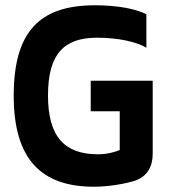

<svg xmlns="http://www.w3.org/2000/svg" viewBox="-20 -699 640 728"><path d="M535 -518V-645C496 -665 427 -679 340 -679C129 -679 32 -578 32 -336C32 -98 134 9 336 9C412 9 483 -10 498 -16C537 -32 559 -66 559 -115V-393H324V-277H434V-130C413 -122 387 -114 352 -114C226 -114 162 -179 162 -337C162 -494 222 -556 348 -556C427 -556 497 -541 535 -518Z"/></svg>

Font: LT Wave Mono Bold
Style: Regular
Weight: 700
Designer: Daniel Lyons
Version: Version 2.5 (Glyphs App)